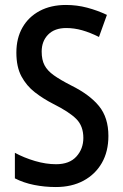

<svg xmlns="http://www.w3.org/2000/svg" viewBox="-20 -744 496 774"><path d="M417 -196Q417 -133 390.5 -87Q364 -41 316.5 -15.5Q269 10 205 10Q160 10 117.5 1.5Q75 -7 40 -25V-128Q77 -108 121 -95Q165 -82 206 -82Q260 -82 288 -113Q316 -144 316 -188Q316 -236 287.5 -264.5Q259 -293 195 -325Q154 -346 120.5 -372Q87 -398 66.5 -436Q46 -474 46 -532Q46 -590 70.5 -633Q95 -676 140 -700Q185 -724 246 -724Q290 -724 331.5 -713Q373 -702 411 -684L379 -595Q343 -613 311 -622Q279 -631 247 -631Q200 -631 174 -604.5Q148 -578 148 -536Q148 -503 159.5 -481Q171 -459 197 -440.5Q223 -422 266 -400Q341 -363 379 -316.5Q417 -270 417 -196Z"/></svg>

Font: Noto Sans Malayalam Condensed Medium
Style: Regular
Weight: 500
Width: 3
Designer: Jelle Bosma - Monotype Design Team
Foundry: Monotype Imaging Inc.
Version: Version 2.104; ttfautohint (v1.8.4.7-5d5b)